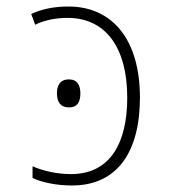

<svg xmlns="http://www.w3.org/2000/svg" viewBox="-20 -560 540 590"><path d="M201 10C341 10 410 -94 410 -260C410 -439 325 -540 190 -540C146 -540 108 -532 76 -517L88 -484C118 -499 154 -505 188 -505C303 -505 371 -416 371 -260C371 -121 319 -25 198 -25C158 -25 114 -34 80 -49V-13C110 1 155 10 201 10ZM192 -230C220 -230 227 -250 227 -273C227 -297 218 -316 192 -316C164 -316 155 -297 155 -273C155 -248 165 -230 192 -230Z"/></svg>

Font: Noto Sans Mono ExtraCondensed ExtraLight
Style: Regular
Weight: 200
Width: 2
Designer: Monotype Design Team
Foundry: Monotype Imaging Inc.
Version: Version 2.014